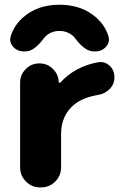

<svg xmlns="http://www.w3.org/2000/svg" viewBox="-20 -816 545 815"><path d="M65.4 -465.8Q65.4 -499 89.4 -522.9Q113.3 -546.9 146.5 -546.9H147.5Q180.7 -546.9 204.6 -523.4Q228.5 -500 229.5 -466.8Q229.5 -465.8 231.9 -464.8Q234.4 -463.9 235.4 -464.8Q298.8 -534.2 396.5 -551.8Q402.3 -552.7 407.2 -552.7Q428.7 -552.7 445.3 -537.1Q465.8 -517.6 465.8 -488.3Q465.8 -459 445.8 -438.5Q425.8 -418 396.5 -413.1Q332 -402.3 294.9 -372.1Q239.3 -326.2 239.3 -247.1V-105.5Q239.3 -70.3 214.4 -45.4Q189.5 -20.5 154.3 -20.5H150.4Q115.2 -20.5 90.3 -45.4Q65.4 -70.3 65.4 -105.5ZM440.4 -662.1Q442.4 -654.3 442.4 -647.5Q442.4 -630.9 429.7 -617.2Q412.1 -597.7 384.8 -597.7H377.9Q340.8 -597.7 299.8 -652.3Q295.9 -658.2 290 -663.1Q266.6 -684.6 232.4 -684.6Q198.2 -684.6 174.8 -663.1Q169.9 -658.2 165 -652.3Q125 -597.7 87.9 -597.7H82Q53.7 -597.7 36.1 -617.2Q23.4 -630.9 23.4 -647.5Q23.4 -654.3 25.4 -662.1Q40 -709 78.1 -742.2Q138.7 -795.9 232.4 -795.9Q326.2 -795.9 387.7 -742.2Q425.8 -709 440.4 -662.1Z"/></svg>

Font: Gen Jyuu GothicX Heavy
Style: Bold
Weight: 900
Designer: [Source Han Sans]
Ryoko NISHIZUKA  (kana & ideographs); Paul D. Hunt (Latin, Greek & Cyrillic); Wenlong ZHANG  (bopomofo
Version: Version 1.002.20150607